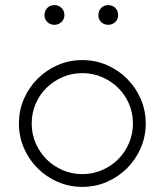

<svg xmlns="http://www.w3.org/2000/svg" viewBox="-20 -737 644 751"><path d="M193 -640Q176 -640 165 -651Q154 -662 154 -678Q154 -695 165 -706Q176 -717 193 -717Q209 -717 220.5 -706Q232 -695 232 -678Q232 -662 220.5 -651Q209 -640 193 -640ZM403 -640Q387 -640 375.5 -651Q364 -662 365 -678Q365 -695 376 -706Q387 -717 403 -717Q420 -717 431 -706Q442 -695 442 -678Q442 -662 431 -651Q420 -640 403 -640ZM398 -25.5Q353 -6 302 -6Q251 -6 206 -25.5Q161 -45 127 -79Q93 -113 73.5 -158Q54 -203 54 -254Q54 -305 73.5 -350Q93 -395 127 -429Q161 -463 206 -482.5Q251 -502 302 -502Q353 -502 398 -482.5Q443 -463 477 -429Q511 -395 530.5 -350Q550 -305 550 -254Q550 -203 530.5 -158Q511 -113 477 -79Q443 -45 398 -25.5ZM379 -435.5Q343 -451 302 -451Q261 -451 225 -435.5Q189 -420 162 -393.5Q135 -367 119.5 -331Q104 -295 104 -254Q104 -213 119.5 -177Q135 -141 162 -114Q189 -87 225 -71.5Q261 -56 302 -56Q343 -56 379 -71.5Q415 -87 442 -114Q469 -141 484.5 -177Q500 -213 500 -254Q500 -295 484.5 -331Q469 -367 442 -393.5Q415 -420 379 -435.5Z"/></svg>

Font: Leon Sans
Style: Light
Weight: 300
Designer: Jongmin Kim
Version: Version 1.2